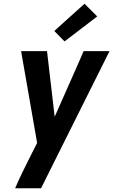

<svg xmlns="http://www.w3.org/2000/svg" viewBox="-20 -794 640 1029"><path d="M200 215H61Q82 166 105.5 118.5Q129 71 153 23L179 -28L93 -520H232L273 -168L404 -464L428 -520H567ZM326 -572 271 -628 433 -774 501 -706Z"/></svg>

Font: Iosevka Aile Extrabold
Style: Italic
Weight: 800
Italic angle: -9°
Designer: Belleve Invis
Foundry: Belleve Invis
Version: Version 31.1.0; ttfautohint (v1.8.4)